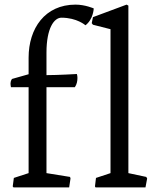

<svg xmlns="http://www.w3.org/2000/svg" viewBox="-20 -819 707 839"><path d="M35.6 -4.4 39.1 0H282.2L288.1 -39.1L286.1 -45.9L183.1 -62.5V-438H307.1C315.9 -450.7 318.4 -465.3 318.4 -478.5C318.4 -488.3 315.9 -495.6 315.9 -495.6C315.9 -495.6 232.4 -490.7 183.1 -490.7V-588.9C183.1 -696.8 216.8 -741.7 248.5 -741.7C316.4 -741.7 353.5 -708.5 353.5 -708.5C388.2 -734.9 389.6 -782.2 389.6 -782.2C389.6 -782.2 352.1 -798.8 310.1 -798.8C176.3 -798.8 105 -694.8 105 -566.9V-494.6L32.7 -474.1C32.7 -474.1 25.9 -466.8 25.9 -453.1C25.9 -448.7 26.9 -444.3 27.8 -438H105V-62.5L40.5 -41.5ZM395 -4.4 397.5 0H615.7L623 -39.1L619.1 -45.9L541 -62.5V-794.4L533.2 -798.8L386.2 -744.1L380.9 -717.8L386.2 -710.9L462.9 -691.4V-62.5L399.4 -41.5Z"/></svg>

Font: Trykker
Style: Regular
Weight: 400
Designer: Magnus Gaarde
Foundry: Magnus Gaarde
Version: Version 1.001